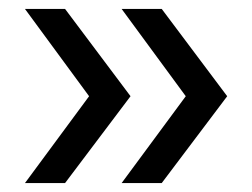

<svg xmlns="http://www.w3.org/2000/svg" viewBox="-20 -530 565 431"><path d="M253 -119 397 -314 253 -510H343L490 -314L343 -119ZM36 -119 180 -314 36 -510H126L273 -314L126 -119Z"/></svg>

Font: MuseoModerno
Style: Regular
Weight: 400
Designer: Pablo Cosgaya, Héctor Gatti, Marcela Romero, and the Authors of The MuseoModerno Project.
Foundry: Omnibus-Type Team
Version: Version 1.001